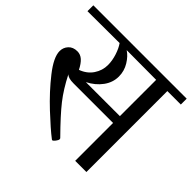

<svg xmlns="http://www.w3.org/2000/svg" viewBox="-172 -829 1018 1018"><g transform="rotate(45 337.0 -320.0)"><path d="M687 -606H586V1H502V-283H205Q166 -283 152 -298Q190 -223 232.5 -169Q275 -115 359 -30Q363 -27 363 -22Q363 -14 353.5 -2Q344 10 339 10Q336 10 333 7Q291 -25 218.5 -93Q146 -161 89 -233.5Q32 -306 32 -352Q32 -379 50 -398.5Q68 -418 100 -418Q123 -418 141 -402Q159 -386 175 -354Q219 -370 242.5 -405Q266 -440 266 -481Q266 -514 254.5 -549.5Q243 -585 227 -607L-13 -606V-650H687ZM502 -606 280 -607Q307 -590 328.5 -555Q350 -520 350 -479Q350 -434 322 -396Q294 -358 247 -334H502Z"/></g></svg>

Font: Kurale
Style: Regular
Weight: 400
Designer: Eduardo Rodriguez Tunni
Foundry: Eduardo Rodriguez Tunni
Version: Version 2.000